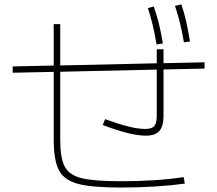

<svg xmlns="http://www.w3.org/2000/svg" viewBox="-20 -838 978 864"><path d="M221.7 -210.9V-514.6L37.1 -510.7V-539.1L221.7 -543V-729.5H251V-543.5L685.5 -553.2V-616.2H715.8V-553.7L900.4 -557.6V-529.3L715.8 -525.4V-316.4Q715.8 -269.5 697 -248.5Q678.2 -227.5 635.7 -227.5Q568.4 -227.5 442.4 -275.4L453.1 -301.8Q518.1 -278.3 560.3 -268.1Q602.5 -257.8 631.8 -257.8Q652.8 -257.8 664.3 -263.4Q675.8 -269 680.7 -282.5Q685.5 -295.9 685.5 -321.3V-524.9L251 -515.1V-210.9Q251 -127.4 271 -88.9Q291 -50.3 346.7 -36.4Q402.3 -22.5 523.4 -22.5Q686 -22.5 806.6 -41L811.5 -11.7Q751.5 -3.4 677 1.2Q602.5 5.9 523.4 5.9Q393.1 5.9 330.8 -10.7Q268.6 -27.3 245.1 -72Q221.7 -116.7 221.7 -210.9ZM645.5 -801.8 671.9 -808.6Q685.5 -770.5 695.3 -730.5Q705.1 -690.4 712.9 -642.6L684.6 -637.7Q669.4 -730 645.5 -801.8ZM767.6 -811.5 795.9 -818.4Q809.1 -780.8 817.9 -741Q826.7 -701.2 835 -651.4L807.6 -647.5Q793.5 -733.9 767.6 -811.5Z"/></svg>

Font: Pretendard JP Thin
Style: Regular
Weight: 100
Designer: Base glyphs from Inter by Rasmus Andersson; Hangeul glyphs from Noto Sans CJK(Source Han Sans) by Jang Soo-young and Kan
Foundry: Kil Hyung-jin
Version: Version 1.309